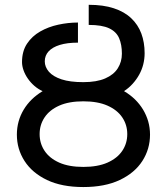

<svg xmlns="http://www.w3.org/2000/svg" viewBox="-20 -753 681 783"><path d="M69.8 -500Q69.8 -543.9 90.1 -574.7Q110.4 -605.5 143.8 -624.5Q177.2 -643.6 217.5 -652.3Q257.8 -661.1 297.9 -661.1V-579.1Q253.9 -579.1 223.9 -569.8Q193.8 -560.5 178.2 -543.5Q162.6 -526.4 162.6 -502.9Q162.6 -480 179.4 -460.4Q196.3 -440.9 231 -429.4Q265.6 -418 319.8 -418Q374 -418 408.9 -433.1Q443.8 -448.2 460.4 -474.6Q477.1 -501 477.1 -534.2Q477.1 -570.8 465.8 -597.2Q454.6 -623.5 425.3 -637.5Q396 -651.4 341.8 -651.4V-733.4Q401.4 -733.4 444.3 -719.2Q487.3 -705.1 515.1 -678.7Q543 -652.3 556.4 -616.2Q569.8 -580.1 569.8 -536.1Q569.8 -512.7 564.2 -490.5Q558.6 -468.3 547.6 -448.5Q536.6 -428.7 521.2 -411.6Q505.9 -394.5 485.8 -381.3Q510.7 -366.7 530.3 -347.7Q549.8 -328.6 563.5 -305.9Q577.1 -283.2 584.5 -257.6Q591.8 -231.9 591.8 -204.1Q591.8 -145 560.5 -96.4Q529.3 -47.9 468.5 -19Q407.7 9.8 319.8 9.8Q231.9 9.8 171.6 -19Q111.3 -47.9 80.1 -96.4Q48.8 -145 48.8 -204.1Q48.8 -231.9 55.9 -257.6Q63 -283.2 76.7 -305.9Q90.3 -328.6 109.9 -347.7Q129.4 -366.7 153.8 -381.3Q136.2 -389.2 120.8 -402.3Q105.5 -415.5 94 -431.9Q82.5 -448.2 76.2 -465.8Q69.8 -483.4 69.8 -500ZM319.8 -339.8Q261.2 -339.8 221.7 -322.3Q182.1 -304.7 161.9 -274.4Q141.6 -244.1 141.6 -206.1Q141.6 -168 161.9 -137.7Q182.1 -107.4 221.7 -89.8Q261.2 -72.3 319.8 -72.3Q378.4 -72.3 418.2 -89.8Q458 -107.4 478.5 -137.7Q499 -168 499 -206.1Q499 -244.1 478.5 -274.4Q458 -304.7 418.2 -322.3Q378.4 -339.8 319.8 -339.8Z"/></svg>

Font: Giphurs SC
Style: Regular
Weight: 400
Version: Version 0.920